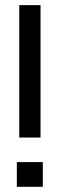

<svg xmlns="http://www.w3.org/2000/svg" viewBox="-20 -720 230 740"><path d="M44.9 -95.2H145V0H44.9ZM54.2 -189.9V-700.2H136.2V-189.9Z"/></svg>

Font: TASA Explorer
Style: Regular
Weight: 400
Designer: Weizhong Zhang
Foundry: Local Remote
Version: Version 1.000;Glyphs 3.1.2 (3151)